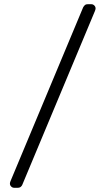

<svg xmlns="http://www.w3.org/2000/svg" viewBox="-20 -806 499 910"><path d="M47 84Q39 84 33 78Q27 72 27 64Q27 59 30 52L374 -771Q376 -775 381 -780.5Q386 -786 396 -786H413Q421 -786 427 -780Q433 -774 433 -766Q433 -762 430 -754L86 69Q85 73 79.5 78.5Q74 84 64 84Z"/></svg>

Font: Rubik Light Light
Style: Regular
Weight: 300
Version: Version 2.101